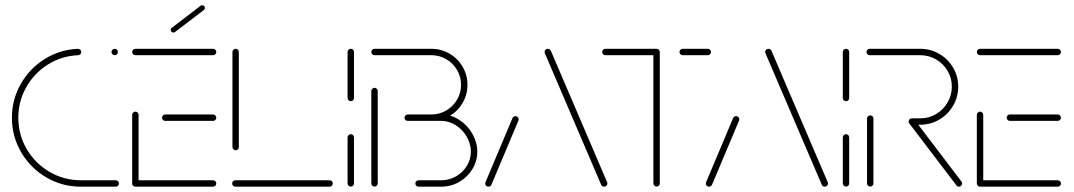

<svg xmlns="http://www.w3.org/2000/svg" viewBox="-20 -702 4037 722"><path d="M24.8 -259.3Q24.8 -327.8 58 -386.1Q91.1 -444.4 148 -480Q204.8 -515.6 273 -518.5Q277.8 -518.5 281.7 -515Q285.6 -511.5 285.6 -506.3Q285.6 -501.5 282.2 -498Q278.9 -494.4 274.1 -494.4Q212.2 -491.9 160.6 -459.6Q108.9 -427.4 78.9 -374.4Q48.9 -321.5 48.9 -259.3Q48.9 -195.2 80.6 -141.3Q112.2 -87.4 166.3 -55.7Q220.4 -24.1 284.1 -24.1H415.2Q420.4 -24.1 423.9 -20.7Q427.4 -17.4 427.4 -12.2Q427.4 -7 423.9 -3.5Q420.4 0 415.2 0H284.1Q213.7 0 154.3 -34.8Q94.8 -69.6 59.8 -129.3Q24.8 -188.9 24.8 -259.3ZM399.3 -506.7Q399.3 -511.5 402.8 -515Q406.3 -518.5 411.5 -518.5Q416.7 -518.5 420 -515.2Q423.3 -511.9 423.3 -506.7Q423.3 -501.5 420 -498Q416.7 -494.4 411.5 -494.4Q406.3 -494.4 402.8 -498Q399.3 -501.5 399.3 -506.7Z M477 -13V-270.4Q477 -275.2 480.7 -278.7Q484.4 -282.2 489.3 -282.2Q494.1 -282.2 497.6 -278.7Q501.1 -275.2 501.1 -270.4V-13ZM793.3 -12.2Q793.3 -7 789.8 -3.5Q786.3 0 781.5 0H489.3Q484.1 0 480.6 -3.5Q477 -7 477 -12.2Q477 -17 480.6 -20.6Q484.1 -24.1 489.3 -24.1H781.5Q786.3 -24.1 789.8 -20.6Q793.3 -17 793.3 -12.2ZM589.3 -259.3Q589.3 -264.4 592.8 -268Q596.3 -271.5 601.1 -271.5H781.5Q786.3 -271.5 789.8 -267.8Q793.3 -264.1 793.3 -259.3Q793.3 -254.4 789.8 -250.9Q786.3 -247.4 781.5 -247.4H601.1Q596.3 -247.4 592.8 -250.9Q589.3 -254.4 589.3 -259.3ZM477 -506.7Q477 -511.5 480.6 -515Q484.1 -518.5 489.3 -518.5H781.5Q786.3 -518.5 789.8 -515Q793.3 -511.5 793.3 -506.7Q793.3 -501.5 789.8 -498Q786.3 -494.4 781.5 -494.4H489.3Q484.1 -494.4 480.6 -498Q477 -501.5 477 -506.7ZM631.9 -579.6Q627.8 -579.6 624.8 -582.6Q621.9 -585.6 621.9 -589.6Q621.9 -594.4 625.9 -597.4L734.4 -680.4Q736.7 -682.2 740.4 -682.2Q744.8 -682.2 747.6 -679.3Q750.4 -676.3 750.4 -672.2Q750.4 -667.4 746.7 -664.4L637.8 -581.5Q635.9 -579.6 631.9 -579.6Z M1231.5 -12.2Q1231.5 -7 1228 -3.5Q1224.4 0 1219.3 0H865.2Q860 0 856.5 -3.5Q853 -7 853 -12.2Q853 -17 856.5 -20.6Q860 -24.1 865.2 -24.1H1219.3Q1224.4 -24.1 1228 -20.6Q1231.5 -17 1231.5 -12.2ZM866.3 -137Q861.1 -137 857.6 -140.6Q854.1 -144.1 854.1 -148.9V-506.7Q854.1 -511.5 857.8 -515Q861.5 -518.5 866.3 -518.5Q871.1 -518.5 874.6 -515Q878.1 -511.5 878.1 -506.7V-148.9Q878.1 -144.1 874.8 -140.6Q871.5 -137 866.3 -137Z M1299.3 -0.4Q1294.1 -0.4 1290.6 -3.9Q1287 -7.4 1287 -12.2V-185.2Q1287 -190.4 1290.7 -193.9Q1294.4 -197.4 1299.3 -197.4Q1304.1 -197.4 1307.6 -193.9Q1311.1 -190.4 1311.1 -185.2V-12.2Q1311.1 -7.4 1307.8 -3.9Q1304.4 -0.4 1299.3 -0.4ZM1299.3 -321.5Q1294.1 -321.5 1290.6 -325Q1287 -328.5 1287 -333.3V-506.7Q1287 -511.5 1290.7 -515Q1294.4 -518.5 1299.3 -518.5Q1304.1 -518.5 1307.6 -515Q1311.1 -511.5 1311.1 -506.7V-333.3Q1311.1 -328.5 1307.8 -325Q1304.4 -321.5 1299.3 -321.5Z M1388.5 -0.4Q1383.3 -0.4 1379.8 -3.9Q1376.3 -7.4 1376.3 -12.2V-359.6Q1376.3 -364.4 1380 -368.1Q1383.7 -371.9 1388.5 -371.9Q1393.3 -371.9 1396.9 -368.1Q1400.4 -364.4 1400.4 -359.6V-12.2Q1400.4 -7.4 1397 -3.9Q1393.7 -0.4 1388.5 -0.4ZM1572.6 -271.5H1639.3Q1675.9 -271.5 1707 -251.3Q1738.1 -231.1 1756.5 -198.7Q1774.8 -166.3 1774.8 -131.5Q1774.8 -96.7 1756.5 -66.3Q1738.1 -35.9 1707 -18Q1675.9 0 1639.3 0H1554.1Q1548.9 0 1545.4 -3.5Q1541.9 -7 1541.9 -12.2Q1541.9 -17 1545.4 -20.6Q1548.9 -24.1 1554.1 -24.1H1639.3Q1669.3 -24.1 1695 -38.9Q1720.7 -53.7 1735.7 -78.5Q1750.7 -103.3 1750.7 -131.5Q1750.7 -160.4 1735.6 -187.2Q1720.4 -214.1 1694.6 -230.7Q1668.9 -247.4 1639.3 -247.4H1572.6ZM1501.1 -259.3Q1501.1 -264.4 1504.8 -268Q1508.5 -271.5 1513.3 -271.5H1602.2Q1632.6 -271.5 1658.1 -286.5Q1683.7 -301.5 1698.7 -327Q1713.7 -352.6 1713.7 -383Q1713.7 -413.3 1698.7 -438.9Q1683.7 -464.4 1658.1 -479.4Q1632.6 -494.4 1602.2 -494.4H1388.5Q1383.3 -494.4 1379.8 -498Q1376.3 -501.5 1376.3 -506.7Q1376.3 -511.5 1379.8 -515Q1383.3 -518.5 1388.5 -518.5H1602.2Q1638.9 -518.5 1670.2 -500.4Q1701.5 -482.2 1719.6 -451.1Q1737.8 -420 1737.8 -383Q1737.8 -345.9 1719.6 -314.8Q1701.5 -283.7 1670.2 -265.6Q1638.9 -247.4 1602.2 -247.4H1513.3Q1508.1 -247.4 1504.6 -250.9Q1501.1 -254.4 1501.1 -259.3Z M1816.7 0Q1811.5 0 1808 -3.5Q1804.4 -7 1804.4 -12.2Q1804.4 -14.4 1805.6 -16.7L1907.4 -258.5Q1908.9 -261.5 1911.9 -263.3Q1914.8 -265.2 1918.5 -265.2Q1923.7 -265.2 1927 -261.9Q1930.4 -258.5 1930.4 -253.3Q1930.4 -250 1929.6 -248.9L1827.8 -7Q1824.1 0 1816.7 0ZM2264.1 -12.2Q2264.1 -7 2260.6 -3.5Q2257 0 2251.9 0Q2244.4 0 2240.7 -7L2030.4 -498.1Q2027.8 -503.7 2027.8 -506.7Q2027.8 -511.5 2031.3 -515Q2034.8 -518.5 2040 -518.5Q2043.3 -518.5 2046.3 -516.7Q2049.3 -514.8 2051.1 -511.9L2261.5 -20.4Q2264.1 -14.8 2264.1 -12.2Z M2461.1 -507V-12.2Q2461.1 -7.4 2457.6 -3.9Q2454.1 -0.4 2448.9 -0.4Q2444.1 -0.4 2440.6 -3.9Q2437 -7.4 2437 -12.2V-507ZM2244.4 -506.7Q2244.4 -511.5 2248 -515Q2251.5 -518.5 2256.7 -518.5H2448.9Q2453.7 -518.5 2457.4 -515Q2461.1 -511.5 2461.1 -506.7Q2461.1 -501.5 2457.4 -498Q2453.7 -494.4 2448.9 -494.4H2256.7Q2251.5 -494.4 2248 -498Q2244.4 -501.5 2244.4 -506.7ZM2535.2 -506.7Q2535.2 -511.5 2538.7 -515Q2542.2 -518.5 2547.4 -518.5H2641.5Q2646.3 -518.5 2650 -515Q2653.7 -511.5 2653.7 -506.7Q2653.7 -501.5 2650 -498Q2646.3 -494.4 2641.5 -494.4H2547.4Q2542.2 -494.4 2538.7 -498Q2535.2 -501.5 2535.2 -506.7Z M2646.3 0Q2641.1 0 2637.6 -3.5Q2634.1 -7 2634.1 -12.2Q2634.1 -14.4 2635.2 -16.7L2737 -258.5Q2738.5 -261.5 2741.5 -263.3Q2744.4 -265.2 2748.1 -265.2Q2753.3 -265.2 2756.7 -261.9Q2760 -258.5 2760 -253.3Q2760 -250 2759.3 -248.9L2657.4 -7Q2653.7 0 2646.3 0ZM3093.7 -12.2Q3093.7 -7 3090.2 -3.5Q3086.7 0 3081.5 0Q3074.1 0 3070.4 -7L2860 -498.1Q2857.4 -503.7 2857.4 -506.7Q2857.4 -511.5 2860.9 -515Q2864.4 -518.5 2869.6 -518.5Q2873 -518.5 2875.9 -516.7Q2878.9 -514.8 2880.7 -511.9L3091.1 -20.4Q3093.7 -14.8 3093.7 -12.2Z M3161.5 -0.4Q3156.3 -0.4 3152.8 -3.9Q3149.3 -7.4 3149.3 -12.2V-185.2Q3149.3 -190.4 3153 -193.9Q3156.7 -197.4 3161.5 -197.4Q3166.3 -197.4 3169.8 -193.9Q3173.3 -190.4 3173.3 -185.2V-12.2Q3173.3 -7.4 3170 -3.9Q3166.7 -0.4 3161.5 -0.4ZM3161.5 -321.5Q3156.3 -321.5 3152.8 -325Q3149.3 -328.5 3149.3 -333.3V-506.7Q3149.3 -511.5 3153 -515Q3156.7 -518.5 3161.5 -518.5Q3166.3 -518.5 3169.8 -515Q3173.3 -511.5 3173.3 -506.7V-333.3Q3173.3 -328.5 3170 -325Q3166.7 -321.5 3161.5 -321.5Z M3252.6 -0.4Q3247.4 -0.4 3243.9 -3.9Q3240.4 -7.4 3240.4 -12.2V-256.3Q3240.4 -261.1 3243.9 -264.6Q3247.4 -268.1 3252.6 -268.1Q3257.8 -268.1 3261.1 -264.8Q3264.4 -261.5 3264.4 -256.3V-12.2Q3264.4 -7.4 3261.1 -3.9Q3257.8 -0.4 3252.6 -0.4ZM3597.8 -12.2Q3597.8 -7 3594.4 -3.5Q3591.1 0 3585.9 0Q3579.6 0 3576.7 -4.8L3399.3 -237.8Q3397 -240.7 3397 -245.2Q3397 -250.4 3400.6 -253.7Q3404.1 -257 3408.9 -257Q3414.8 -257 3418.5 -252.2L3595.6 -19.3Q3597.8 -16.7 3597.8 -12.2ZM3397 -245.2Q3397 -250.4 3400.6 -253.7Q3404.1 -257 3408.9 -257H3440.7Q3473 -257 3500.2 -273.1Q3527.4 -289.3 3543.3 -316.7Q3559.3 -344.1 3559.3 -376.3Q3559.3 -408.5 3543.3 -435.6Q3527.4 -462.6 3500.2 -478.5Q3473 -494.4 3440.7 -494.4H3250.7Q3245.6 -494.4 3242 -498Q3238.5 -501.5 3238.5 -506.7Q3238.5 -511.5 3242 -515Q3245.6 -518.5 3250.7 -518.5H3440.7Q3479.3 -518.5 3512 -499.4Q3544.8 -480.4 3564.1 -447.6Q3583.3 -414.8 3583.3 -376.3Q3583.3 -337.4 3564.1 -304.4Q3544.8 -271.5 3512 -252.2Q3479.3 -233 3440.7 -233H3408.9Q3404.1 -233 3400.6 -236.5Q3397 -240 3397 -245.2Z M3653.3 -13V-270.4Q3653.3 -275.2 3657 -278.7Q3660.7 -282.2 3665.6 -282.2Q3670.4 -282.2 3673.9 -278.7Q3677.4 -275.2 3677.4 -270.4V-13ZM3969.6 -12.2Q3969.6 -7 3966.1 -3.5Q3962.6 0 3957.8 0H3665.6Q3660.4 0 3656.9 -3.5Q3653.3 -7 3653.3 -12.2Q3653.3 -17 3656.9 -20.6Q3660.4 -24.1 3665.6 -24.1H3957.8Q3962.6 -24.1 3966.1 -20.6Q3969.6 -17 3969.6 -12.2ZM3765.6 -259.3Q3765.6 -264.4 3769.1 -268Q3772.6 -271.5 3777.4 -271.5H3957.8Q3962.6 -271.5 3966.1 -267.8Q3969.6 -264.1 3969.6 -259.3Q3969.6 -254.4 3966.1 -250.9Q3962.6 -247.4 3957.8 -247.4H3777.4Q3772.6 -247.4 3769.1 -250.9Q3765.6 -254.4 3765.6 -259.3ZM3653.3 -506.7Q3653.3 -511.5 3656.9 -515Q3660.4 -518.5 3665.6 -518.5H3957.8Q3962.6 -518.5 3966.1 -515Q3969.6 -511.5 3969.6 -506.7Q3969.6 -501.5 3966.1 -498Q3962.6 -494.4 3957.8 -494.4H3665.6Q3660.4 -494.4 3656.9 -498Q3653.3 -501.5 3653.3 -506.7Z"/></svg>

Font: 26F Galaxy Hebrew Thin
Style: Regular
Weight: 100
Designer: C₂₉H₂₅N₃O₅
Version: Version 1.000